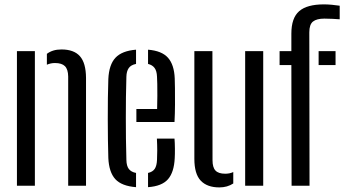

<svg xmlns="http://www.w3.org/2000/svg" viewBox="-20 -828 1534 856"><path d="M55.5 0V-600H135.5V0ZM284 0V-487Q283.5 -519 269.5 -533Q255.5 -547 225 -547Q215 -547 206 -545Q197 -543 189 -539.5V-588Q201.5 -597.5 217.5 -602.5Q233.5 -607.5 254 -607.5Q309.5 -607.5 336.2 -577.5Q363 -547.5 363.5 -481V0Z M463 -123Q462 -159 461.2 -203.8Q460.5 -248.5 460.5 -296.5Q460.5 -344.5 461 -390.8Q461.5 -437 463 -476Q466 -540 495 -570.8Q524 -601.5 586.5 -606.5V-543Q563.5 -538.5 553.8 -524.2Q544 -510 543.5 -486Q542 -440 541.5 -394.2Q541 -348.5 541 -302.8Q541 -257 541.5 -210.2Q542 -163.5 543.5 -115Q544 -88 554.5 -74.5Q565 -61 586.5 -57V6.5Q522.5 1.5 494.2 -29.2Q466 -60 463 -123ZM640 6.5V-57Q660.5 -61.5 669.8 -75.2Q679 -89 680 -115.5Q681 -130.5 681 -156Q681 -181.5 679.5 -210H758Q759.5 -193 759.8 -166Q760 -139 759 -123Q756 -60 729 -29Q702 2 640 6.5ZM588 -284V-342H680.5Q681.5 -371 681.5 -400.8Q681.5 -430.5 681.2 -453.5Q681 -476.5 680 -486Q679 -512 669 -525.2Q659 -538.5 640 -543V-606.5Q701.5 -601.5 729 -570.5Q756.5 -539.5 759 -478.5Q759.5 -467.5 760 -435Q760.5 -402.5 760.2 -361.8Q760 -321 758 -284Z M846.5 -120V-600H927L927.5 -113.5Q927.5 -81.5 940.8 -67.5Q954 -53.5 984 -53.5Q1004.5 -53.5 1020 -61V-10Q993.5 7.5 958 7.5Q903.5 7.5 875 -22.5Q846.5 -52.5 846.5 -120ZM1073 0V-600H1153.5V0Z M1226.5 -538V-600H1279V-678Q1279 -748 1313.8 -778.2Q1348.5 -808.5 1424.5 -808.5Q1439.5 -808.5 1459 -806.8Q1478.5 -805 1494.5 -802.5V-742Q1480 -743 1462.8 -744Q1445.5 -745 1426 -745Q1392 -745 1375.5 -732Q1359 -719 1359 -683.5L1360 0H1280L1279 -538ZM1400.5 -538V-600H1476V-538Z"/></svg>

Font: Big Shoulders Stencil Text Thin
Style: Regular
Weight: 400
Version: Version 2.001